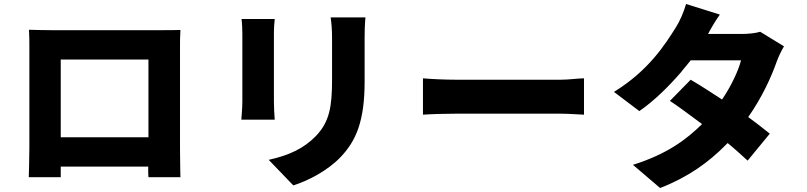

<svg xmlns="http://www.w3.org/2000/svg" viewBox="-20 -868 4040 961"><path d="M284 -34H722C721 -4 723 19 723 19H883C883 19 881 -76 881 -121V-629C881 -658 881 -689 883 -718C850 -717 822 -717 798 -717H232C203 -717 164 -718 125 -719C127 -692 127 -658 127 -628V-128C127 -73 124 19 124 19H284V-34ZM284 -181V-570H723V-181H284Z M1685 -82C1761 -162 1805 -259 1805 -460V-678C1805 -716 1806 -743 1808 -769L1809 -777C1809 -779 1809 -780 1809 -781H1635C1639 -751 1642 -722 1642 -678V-470C1642 -333 1629 -259 1562 -188C1502 -126 1429 -91 1325 -68L1448 60C1521 37 1618 -12 1685 -82ZM1351 -358V-698C1351 -734 1353 -748 1355 -773H1189C1192 -748 1193 -717 1193 -698V-359C1193 -328 1189 -289 1188 -269H1355C1353 -295 1351 -333 1351 -358Z M2903 -476C2874 -476 2831 -469 2785 -469H2264C2215 -469 2137 -472 2097 -476V-294C2138 -297 2207 -299 2264 -299H2785C2825 -299 2876 -295 2903 -294V-476Z M3622 -152C3663 -119 3695 -88 3722 -64L3833 -199C3805 -221 3768 -251 3725 -282C3794 -380 3841 -484 3867 -558C3878 -588 3891 -614 3904 -636L3785 -709C3759 -701 3722 -698 3689 -698H3524C3539 -727 3561 -764 3583 -795L3414 -848C3403 -809 3382 -761 3364 -733C3311 -649 3230 -517 3053 -408L3180 -312C3254 -363 3326 -434 3390 -508L3396 -516C3410 -533 3424 -549 3437 -566H3689C3676 -514 3638 -434 3594 -370C3536 -408 3483 -442 3437 -469L3333 -363C3378 -334 3434 -291 3494 -247C3417 -171 3320 -97 3148 -43L3284 73C3426 18 3528 -57 3612 -142L3619 -149C3620 -150 3621 -151 3622 -152Z"/></svg>

Font: Glow Sans SC Normal ExtraBold
Style: Regular
Weight: 800
Designer: Ryoko NISHIZUKA (kana, bopomofo & ideographs); Paul D. Hunt (Latin, Greek & Cyrillic); Sandoll Communications, Soo-young
Version: Version 0.93